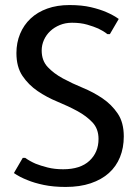

<svg xmlns="http://www.w3.org/2000/svg" viewBox="-20 -730 545 760"><path d="M255 -710Q304 -710 340 -701.5Q376 -693 401 -682Q429 -670 450 -655L415 -595H405Q390 -607 369 -617Q351 -625 325 -632.5Q299 -640 265 -640Q239 -640 217 -631Q195 -622 179 -607Q163 -592 154 -572Q145 -552 145 -530Q145 -490 169 -464.5Q193 -439 229 -419.5Q265 -400 307.5 -382.5Q350 -365 386 -340.5Q422 -316 446 -280.5Q470 -245 470 -190Q470 -145 455 -108Q440 -71 411 -45Q382 -19 339 -4.5Q296 10 240 10Q191 10 153 2Q115 -6 89 -17Q58 -29 35 -45L70 -105H80Q98 -92 121 -82Q141 -74 168.5 -67Q196 -60 230 -60Q298 -60 334 -93.5Q370 -127 370 -180Q370 -220 346 -245.5Q322 -271 286 -290.5Q250 -310 207.5 -327.5Q165 -345 129 -369.5Q93 -394 69 -429.5Q45 -465 45 -520Q45 -561 59.5 -596Q74 -631 101 -656.5Q128 -682 167 -696Q206 -710 255 -710Z"/></svg>

Font: Scada
Style: Regular
Weight: 400
Designer: Jovanny Lemonad
Foundry: Jovanny Lemonad
Version: Version 3.005; ttfautohint (v0.91) -l 8 -r 50 -G 200 -x 0 -w